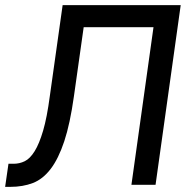

<svg xmlns="http://www.w3.org/2000/svg" viewBox="-38 -720 738 748"><path d="M-5 -82H15Q38 -82 58.5 -92Q79 -102 97 -131Q115 -160 130 -211Q145 -262 156 -345L206 -700H666L568 0H474L560 -614H288L250 -345Q235 -238 212.5 -170Q190 -102 159.5 -62Q129 -22 90 -7Q51 8 2 8H-18Z"/></svg>

Font: Retni Sans Medium
Style: Italic
Weight: 500
Italic angle: -8°
Designer: Vitaly Kuzmin
Foundry: ParaType Ltd.
Version: Version 1.00;June 10, 2019;FontCreator 11.5.0.2425 64-bit; t